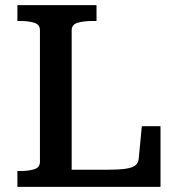

<svg xmlns="http://www.w3.org/2000/svg" viewBox="-20 -730 690 750"><path d="M357 -710H48V-648H59Q92 -648 114 -641Q136 -634 136 -612V-98Q136 -76 114 -69Q92 -62 59 -62H48V0H607V-237H534L522 -111Q521 -93 508 -83.5Q495 -74 468.5 -70.5Q442 -67 400 -67H260V-612Q260 -634 283 -641Q306 -648 342 -648H357Z"/></svg>

Font: Roboto Serif Medium
Style: Regular
Weight: 500
Designer: Greg Gazdowicz
Foundry: Commercial Type
Version: Version 1.008